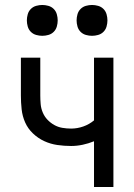

<svg xmlns="http://www.w3.org/2000/svg" viewBox="-20 -752 540 772"><path d="M358 0V-184Q336 -175 312.5 -170Q289 -165 266 -165Q238 -165 210.5 -169Q183 -173 158 -184.5Q133 -196 112.5 -215.5Q92 -235 81 -260Q70 -285 67 -312.5Q64 -340 64 -368V-520H142V-368Q142 -351 143.5 -333.5Q145 -316 152 -299.5Q159 -283 171 -270.5Q183 -258 198 -249.5Q213 -241 230.5 -238Q248 -235 266 -235Q291 -235 315 -243.5Q339 -252 358 -268V-520H436V0ZM350 -608Q338 -608 325.5 -611.5Q313 -615 304 -624Q295 -633 291.5 -645.5Q288 -658 288 -670Q288 -682 291.5 -694.5Q295 -707 304 -716Q313 -725 325.5 -728.5Q338 -732 350 -732Q362 -732 374.5 -728.5Q387 -725 396 -716Q405 -707 408.5 -694.5Q412 -682 412 -670Q412 -658 408.5 -645.5Q405 -633 396 -624Q387 -615 374.5 -611.5Q362 -608 350 -608ZM150 -608Q138 -608 125.5 -611.5Q113 -615 104 -624Q95 -633 91.5 -645.5Q88 -658 88 -670Q88 -682 91.5 -694.5Q95 -707 104 -716Q113 -725 125.5 -728.5Q138 -732 150 -732Q162 -732 174.5 -728.5Q187 -725 196 -716Q205 -707 208.5 -694.5Q212 -682 212 -670Q212 -658 208.5 -645.5Q205 -633 196 -624Q187 -615 174.5 -611.5Q162 -608 150 -608Z"/></svg>

Font: Iosevka srxl
Style: Regular
Weight: 400
Monospace: yes
Designer: Belleve Invis
Foundry: Belleve Invis
Version: Version 33.0.1; ttfautohint (v1.8.3)